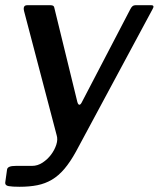

<svg xmlns="http://www.w3.org/2000/svg" viewBox="-34 -550 608 735"><path d="M41 165Q13 165 -1 162.5Q-15 160 -14 149L-7 99Q-6 92 2 88.5Q10 85 27 85H89Q110 85 129 72.5Q148 60 161.5 42Q175 24 181.5 4Q188 -16 183 -32L58 -508Q53 -530 70 -530H160Q173 -530 174 -520L262 -160Q265 -149 270 -149Q275 -149 281 -162L465 -515Q469 -523 473.5 -526.5Q478 -530 484 -530H545Q559 -530 550 -515L257 30Q235 70 212.5 96.5Q190 123 164.5 138Q139 153 109 159Q79 165 41 165Z"/></svg>

Font: Libre Franklin Medium
Style: Italic
Weight: 500
Italic angle: -8°
Designer: Pablo Impallari, Rodrigo Fuenzalida, Nhung Nguyen
Foundry: Impallari Type
Version: Version 3.000